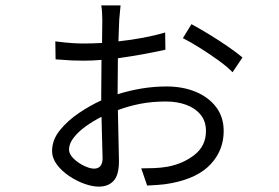

<svg xmlns="http://www.w3.org/2000/svg" viewBox="-20 -643 1040 715"><path d="M693 -553Q721 -538 758 -515.5Q795 -493 829 -469.5Q863 -446 883 -429L846 -374Q827 -394 793 -418.5Q759 -443 723 -465.5Q687 -488 661 -501ZM358 -208Q328 -193 300 -173Q272 -153 254.5 -130.5Q237 -108 237 -86Q237 -69 254 -52.5Q271 -36 293 -25.5Q315 -15 330 -15Q362 -15 362 -54ZM186 -489Q224 -484 249 -482.5Q274 -481 290 -481Q307 -481 324.5 -481.5Q342 -482 360 -483L361 -568Q361 -581 360 -597.5Q359 -614 357 -623H429Q428 -613 426.5 -596.5Q425 -580 424 -569L421 -489Q468 -494 513 -502.5Q558 -511 595 -522L596 -458Q571 -452 523 -443Q475 -434 419 -426L418 -298V-292Q462 -306 508 -313.5Q554 -321 600 -321Q661 -321 709 -301Q757 -281 785 -244Q813 -207 813 -155Q813 -84 765 -32Q717 20 619 39Q594 44 569 45.5Q544 47 528 48L506 -16Q529 -16 554 -17Q579 -18 603 -22Q662 -33 704.5 -66.5Q747 -100 747 -155Q747 -192 726.5 -216.5Q706 -241 672.5 -253Q639 -265 598 -265Q546 -265 502.5 -256.5Q459 -248 419 -233L423 -43Q423 9 403 30.5Q383 52 348 52Q324 52 294.5 41.5Q265 31 237.5 12.5Q210 -6 192 -30Q174 -54 174 -81Q174 -122 203 -158Q232 -194 274.5 -222.5Q317 -251 357 -269V-295L358 -420Q324 -417 290 -417Q267 -417 245.5 -418Q224 -419 187 -422Z"/></svg>

Font: Source Han Sans SC Normal
Style: Regular
Weight: 350
Designer: Ryoko NISHIZUKA 西塚涼子 (kana, bopomofo & ideographs); Paul D. Hunt (Latin, Greek & Cyrillic); Sandoll Communications 산돌커뮤니
Foundry: Adobe
Version: Version 2.004;hotconv 1.0.118;makeotfexe 2.5.65603